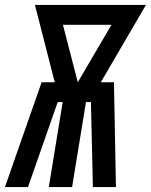

<svg xmlns="http://www.w3.org/2000/svg" viewBox="-50 -755 609 775"><path d="M-30 0 118 -423H171L91 -735H539L357 -423H410L418 0H325L317 -343H297L241 0H147L203 -343H183L63 0ZM264 -423 400 -655H204Z"/></svg>

Font: Iosevka Term Curly Oblique
Style: Bold
Weight: 700
Italic angle: -9°
Designer: Belleve Invis
Foundry: Belleve Invis
Version: Version 32.3.0